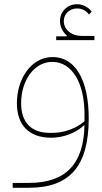

<svg xmlns="http://www.w3.org/2000/svg" viewBox="-20 -649 485 909"><path d="M246 -459H427V-479H367C318 -479 282 -509 282 -549C282 -583 309 -609 345 -609C368 -609 389 -598 401 -580L414 -594C397 -616 372 -629 345 -629C299 -629 264 -595 264 -549C264 -524 276 -498 297 -480L296 -477H246ZM40 240H116C311 240 400 137 400 -89C400 -271 336 -379 229 -379C131 -379 60 -280 60 -160C60 -57 117 3 222 3C280 3 338 -19 377 -55H380C376 127 292 217 116 217H40ZM229 -20H215C128 -20 80 -70 80 -160C80 -271 144 -356 227 -356C323 -356 380 -254 380 -109V-75C339 -40 283 -20 229 -20Z"/></svg>

Font: IBM Plex Arabic Thin
Style: Regular
Weight: 100
Designer: Mike Abbink, Paul van der Laan, Pieter van Rosmalen, Wael Morcos, Khajak Apelian
Foundry: Bold Monday
Version: Version 1.0